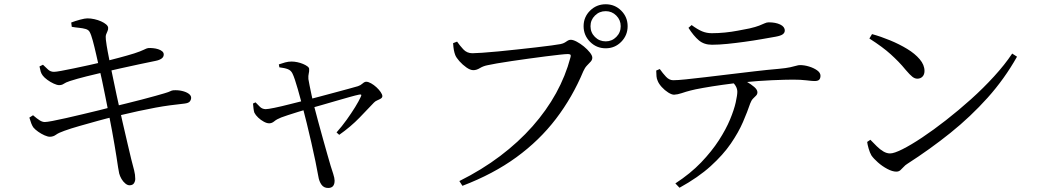

<svg xmlns="http://www.w3.org/2000/svg" viewBox="-20 -846 4990 920"><path d="M321.3 -738.1Q340.2 -745.5 363.5 -751.7Q386.8 -758 398.7 -758Q415.3 -758 432.5 -754.1Q449.8 -750.2 464.6 -743.6Q479.4 -736.9 488.6 -729Q497.7 -721 498.2 -713.2Q498.8 -703.9 495.1 -696.9Q491.4 -689.8 488.4 -680.8Q485.4 -671.8 487.2 -656.2Q490.8 -626.5 496.1 -599.1Q501.4 -571.7 510.6 -524.8Q524.1 -456.8 538.9 -389.6Q553.7 -322.4 567 -262.3Q580.4 -202.1 591.7 -155.7Q602.9 -109.3 608.9 -83.1Q617.4 -49.9 622.8 -29.5Q628.1 -9.1 628.1 11.5Q628.1 22.1 622.1 31.8Q616.1 41.6 600.8 41.8Q590.6 41.8 580.2 33Q569.7 24.3 562.1 11.2Q554.6 -1.8 551.1 -15Q549.1 -23.6 545.7 -44.9Q542.2 -66.1 538.2 -94.3Q534.2 -122.5 529 -150.3Q524.4 -179.7 516.9 -219.1Q509.4 -258.5 501 -301.6Q492.6 -344.7 484.3 -385.7Q476 -426.7 469 -460.4Q462 -494.2 457 -513.8Q449.2 -548.1 440.9 -584.9Q432.6 -621.7 424.6 -651.2Q416.6 -680.6 409.8 -692.5Q404.6 -702.9 390.6 -707Q376.5 -711.1 359.3 -712.7Q342 -714.3 323.9 -717.5ZM169.2 -527.6 185.9 -535.8Q198.8 -523.4 210.4 -512.6Q222 -501.8 238.6 -501.8Q248.2 -501.8 274 -506.6Q299.7 -511.4 334.2 -518.5Q368.6 -525.7 405.4 -533.7Q442.3 -541.7 472.9 -549.1Q514 -559.8 552.2 -569.8Q590.3 -579.9 623.2 -590.1Q654.8 -600.5 669.1 -607.7Q683.4 -614.9 690.2 -615.7Q701 -616.4 714 -615.1Q727 -613.8 738.3 -610.1Q749.6 -606.5 757.1 -600.2Q764.6 -593.9 764.6 -585.1Q764.6 -572.8 754.2 -565.4Q743.8 -557.9 725.4 -554.3Q693.1 -548.1 647.5 -538.1Q602 -528.1 558 -518.6Q514.1 -509.1 485.9 -502.1Q439.2 -491.3 394.2 -480Q349.1 -468.7 315.2 -457.8Q294.5 -451 285.7 -444.6Q276.8 -438.1 263 -438.1Q253.3 -438.1 237.4 -445.4Q221.5 -452.6 206.9 -463.4Q192.2 -474.2 185.2 -483.5Q178 -492.8 175.1 -502.5Q172.2 -512.2 169.2 -527.6ZM120.7 -282.5 138.3 -293.8Q157.6 -277.1 170.4 -269.2Q183.2 -261.3 194.5 -261.3Q204.5 -261.3 231.8 -266.5Q259.1 -271.7 296.7 -280.2Q334.3 -288.6 375.7 -298.6Q417.1 -308.6 455.3 -317.8Q493.4 -326.9 520.7 -334.5Q549.8 -341.4 586.4 -350.5Q623 -359.6 659.6 -369Q696.1 -378.4 725 -386.6Q753.9 -394.8 768.2 -399Q789.2 -405.2 796 -408.9Q802.8 -412.5 809.8 -413.3Q832.6 -414.9 852.1 -410.3Q871.7 -405.8 883.8 -397.2Q895.9 -388.6 895.9 -377.5Q895.9 -368.2 889.7 -360.1Q883.6 -352 864.2 -349.7Q827.9 -345.7 795.1 -341.4Q762.2 -337.1 725.5 -330.3Q688.9 -323.5 641.7 -313.4Q594.5 -303.3 529.5 -287.7Q493.5 -279.3 448.7 -266.9Q403.8 -254.4 361 -242.3Q318.2 -230.2 288.5 -219.3Q260.9 -209.7 248.1 -200.3Q235.3 -190.9 219.2 -190.7Q208.8 -190.7 193.2 -197.6Q177.5 -204.6 162.9 -214.9Q148.2 -225.2 139.8 -235.4Q134.4 -243.1 129.9 -254.6Q125.4 -266.2 120.7 -282.5Z M1318.6 -523.4 1316.2 -537.5Q1331.5 -543 1346.5 -547Q1361.6 -551.1 1377.4 -551.1Q1389.8 -551.1 1404.4 -548.1Q1418.9 -545.1 1431.6 -539.8Q1444.4 -534.5 1452.8 -528.2Q1461.3 -522 1461.3 -515.5Q1462.1 -504.3 1459.4 -493.8Q1456.7 -483.4 1457.7 -467.2Q1459.5 -457.4 1463.3 -436.9Q1467.2 -416.3 1472.6 -392.1Q1477.9 -367.8 1482.7 -346.7Q1492.7 -308 1504.3 -265.1Q1515.9 -222.1 1527.5 -180.7Q1539 -139.4 1548.7 -105.5Q1558.4 -71.7 1564.4 -51.2Q1570.2 -33.7 1576.7 -12.9Q1583.3 7.9 1583.3 19.4Q1583.3 54.7 1552.4 54.7Q1531.5 54.7 1520.3 38.7Q1509 22.7 1505.4 -0.7Q1500.4 -30.2 1491.4 -73.2Q1482.4 -116.2 1471.5 -164.1Q1460.7 -211.9 1449.7 -256.2Q1438.7 -300.5 1430.1 -333.3Q1426.3 -348.2 1420.2 -370.9Q1414.1 -393.7 1407.2 -418Q1400.3 -442.4 1393.4 -463.1Q1386.5 -483.7 1381.3 -493.9Q1374.3 -508.7 1359.1 -514.6Q1344 -520.5 1318.6 -523.4ZM1204.4 -355.6Q1214.3 -345.6 1225 -334.7Q1235.7 -323.7 1252.4 -322.9Q1263.5 -322.9 1296 -329.6Q1328.4 -336.3 1370.8 -347.2Q1413.2 -358.1 1452.4 -367.7Q1476.8 -373.7 1512.4 -383.4Q1548.1 -393.1 1585.3 -402.9Q1622.6 -412.7 1652.3 -421Q1682.1 -429.2 1695.2 -433Q1707.9 -437.2 1717.3 -445.8Q1726.8 -454.3 1734.6 -454.3Q1744.9 -454.3 1758.2 -446.7Q1771.5 -439.2 1783.7 -428Q1795.9 -416.8 1804 -405Q1812.1 -393.2 1812.1 -385.5Q1812.1 -378.2 1804.9 -373.8Q1797.8 -369.4 1788.1 -365.4Q1778.5 -361.4 1772 -354.6Q1746.6 -327.4 1703.3 -282.8Q1660.1 -238.2 1605.4 -199.9L1592.6 -211.5Q1618.5 -240.5 1641.1 -272.1Q1663.7 -303.7 1681.6 -332.6Q1699.4 -361.5 1708.5 -381.6Q1712.9 -390.2 1710.3 -392.3Q1707.7 -394.4 1699.7 -392.4Q1684.9 -389.4 1655.9 -381.3Q1626.9 -373.3 1591.2 -362.8Q1555.5 -352.3 1520.7 -342.4Q1485.8 -332.5 1459.4 -325.1Q1436.2 -318.3 1408.9 -310Q1381.6 -301.7 1359.2 -294.2Q1336.9 -286.7 1327.3 -283.1Q1305.7 -274.6 1294.4 -264.9Q1283 -255.1 1269.7 -255.1Q1258.6 -255.1 1244.2 -262.9Q1229.7 -270.6 1217.2 -282.5Q1204.6 -294.4 1198.9 -306Q1196.4 -313.3 1194.9 -324.7Q1193.3 -336.2 1192.3 -349.9Z M2776.4 -720.5Q2776.4 -764.4 2807.4 -795Q2838.4 -825.6 2882.3 -825.6Q2926.1 -825.6 2956.7 -795Q2987.4 -764.4 2987.4 -720.5Q2987.4 -676.7 2956.7 -645.6Q2926.1 -614.6 2882.3 -614.6Q2838.4 -614.6 2807.4 -645.6Q2776.4 -676.7 2776.4 -720.5ZM2809.5 -720.5Q2809.5 -690.1 2830.7 -669Q2851.9 -647.8 2882.3 -647.8Q2912.1 -647.8 2933.1 -669Q2954.2 -690.1 2954.2 -720.5Q2954.2 -750.3 2933.1 -771.4Q2912.1 -792.5 2882.3 -792.5Q2851.9 -792.5 2830.7 -771.4Q2809.5 -750.3 2809.5 -720.5ZM2243.7 -590.9Q2258 -590.9 2290.8 -593.2Q2323.6 -595.4 2367.6 -599.6Q2411.6 -603.8 2458.5 -609Q2505.3 -614.2 2548.3 -619Q2591.3 -623.8 2622.8 -628.2Q2654.4 -632.6 2666 -634.8Q2679.1 -637.6 2686.7 -642.4Q2694.2 -647.2 2700.5 -651.3Q2706.7 -655.4 2714.8 -655.4Q2726.3 -655.4 2743.6 -646.3Q2760.8 -637.2 2777.9 -623.2Q2794.9 -609.2 2806.5 -594.5Q2818.1 -579.9 2818.1 -569.6Q2818.1 -559.1 2810.3 -550.6Q2802.5 -542 2792.5 -531.8Q2782.6 -521.6 2775.1 -504.8Q2723 -380.1 2643.9 -276.5Q2564.8 -172.9 2454.2 -92.4Q2343.7 -12 2195.8 44.4L2181.1 21.6Q2289 -32.2 2376.7 -98.5Q2464.3 -164.7 2531.6 -240.7Q2598.8 -316.7 2644.5 -399.6Q2690.1 -482.4 2713.2 -570.1Q2716.6 -582 2712.6 -584.5Q2708.7 -587 2700.7 -587Q2690.2 -587 2661.9 -583.9Q2633.6 -580.8 2594.9 -575.9Q2556.2 -570.9 2513.8 -565.1Q2471.4 -559.3 2431.7 -553.4Q2391.9 -547.5 2361.2 -542.2Q2330.5 -536.8 2316.5 -533.6Q2295.7 -529.6 2279.5 -519.7Q2263.3 -509.8 2248.2 -509.8Q2233.3 -509.8 2214.9 -522.8Q2196.5 -535.8 2181.4 -552.7Q2166.4 -569.7 2161.4 -582.2Q2157.2 -593.3 2154.8 -606Q2152.4 -618.7 2151.1 -639.2L2170.2 -646.6Q2182.5 -628.6 2199.9 -609.7Q2217.3 -590.9 2243.7 -590.9Z M3124.4 -508 3141.5 -515.2Q3155.6 -495 3171.3 -478.3Q3187 -461.6 3205.7 -461.6Q3226.5 -461.6 3266.8 -465.8Q3307.2 -470 3360.7 -476.3Q3414.2 -482.6 3474.5 -489.9Q3534.8 -497.2 3595.7 -504.3Q3656.6 -511.5 3711.7 -516.2Q3747.1 -519.5 3766.3 -523.7Q3785.5 -527.9 3795.6 -531Q3805.7 -534.1 3813.4 -534.1Q3834.1 -534.1 3856.5 -527.3Q3878.9 -520.6 3895.2 -509.1Q3911.5 -497.6 3911.5 -483.1Q3911.5 -471 3905.6 -464.4Q3899.7 -457.7 3883 -457.7Q3871.1 -457.7 3844 -461.1Q3816.8 -464.4 3780.1 -464.4Q3744.4 -464.4 3678.5 -461.6Q3612.5 -458.8 3538.4 -451.2Q3492.5 -446.6 3441.4 -439.4Q3390.2 -432.2 3349 -424.8Q3307.7 -417.4 3289.7 -412.5Q3266.8 -406.7 3246.9 -399.8Q3227 -393 3209.9 -392.2Q3198.8 -392.2 3181.9 -402.7Q3165.1 -413.3 3150.7 -429.1Q3136.4 -445 3131.2 -459.1Q3126.7 -468.7 3125.7 -480.4Q3124.7 -492.2 3124.4 -508ZM3236 53.6 3216.1 32.9Q3288.3 -14.3 3339.4 -67.5Q3390.4 -120.8 3424.7 -173.9Q3458.9 -227 3478.2 -273.6Q3497.5 -320.2 3505.3 -355.2Q3513 -390.2 3513 -406.1Q3513 -421.1 3504.6 -434.8Q3496.3 -448.6 3475.7 -466.5L3519.2 -475.2Q3537 -466.2 3557.9 -454.4Q3578.8 -442.5 3594.1 -429.3Q3609.3 -416 3609.3 -403.8Q3609.3 -394.5 3602.9 -388Q3596.5 -381.6 3588.3 -373.4Q3580.2 -365.1 3574.7 -350.2Q3561.4 -310.9 3540.1 -261.4Q3518.8 -211.9 3481.9 -158Q3445 -104.1 3385.4 -50Q3325.9 4.1 3236 53.6ZM3697 -670.2Q3668.6 -665.3 3629.7 -658.4Q3590.7 -651.5 3548.1 -645.7Q3505.5 -639.8 3465.1 -635.7Q3424.6 -631.6 3391.3 -631.6Q3353.5 -631.6 3328.6 -652.7Q3303.8 -673.7 3278.9 -712.6L3294 -725.9Q3322.9 -704.7 3344.4 -695.8Q3365.9 -686.9 3390.9 -686.9Q3421.4 -686.9 3453.5 -690.1Q3485.5 -693.3 3515.8 -699.1Q3546.2 -704.8 3571.3 -709.8Q3601.4 -716.8 3617.6 -723.2Q3633.9 -729.6 3643.9 -734.3Q3653.9 -739 3663.6 -739Q3696.5 -739 3718.5 -728.5Q3740.4 -718 3740.4 -699.6Q3740.4 -688.9 3730.7 -681.7Q3721 -674.6 3697 -670.2Z M4158.5 -682.6Q4201.1 -670.9 4245.2 -652.6Q4289.4 -634.3 4326.9 -611.6Q4364.3 -588.9 4387.1 -561.9Q4409.9 -535 4409.9 -506Q4409.9 -489 4400.4 -479Q4390.9 -469 4375.5 -469Q4363.4 -469 4351.7 -478.2Q4340 -487.4 4320.2 -510.6Q4302.2 -532.7 4284.7 -550.6Q4267.1 -568.6 4247.9 -586Q4228.6 -603.5 4203.8 -621.8Q4179 -640.2 4145.8 -661.5ZM4830.1 -589.3 4853.2 -574.4Q4793.4 -468.1 4712.3 -377.6Q4631.1 -287.1 4534.1 -209.2Q4437.1 -131.3 4327.5 -60.9Q4318 -55.2 4310.2 -46.4Q4302.3 -37.5 4294.3 -30.5Q4286.4 -23.6 4274.9 -23.6Q4256.2 -23.6 4231.7 -36.6Q4207.3 -49.5 4186.6 -67.9Q4165.8 -86.3 4155.6 -101.2Q4148 -114.1 4142.2 -134.1Q4136.5 -154.1 4135.2 -165.9L4150.5 -176.3Q4166.1 -160.2 4181.5 -144.9Q4196.9 -129.6 4213 -120.2Q4229.1 -110.8 4245 -110.8Q4264.1 -110.8 4304.4 -131Q4344.8 -151.2 4398.8 -187.2Q4452.8 -223.2 4512.9 -270.1Q4573 -317 4632.6 -370.4Q4692.2 -423.9 4743.5 -480.2Q4794.9 -536.4 4830.1 -589.3Z"/></svg>

Font: Noto Serif SC
Style: Regular
Weight: 200
Designer: Ryoko NISHIZUKA 西塚涼子 (kana & ideographs); Frank Grießhammer (Latin, Greek & Cyrillic); Wenlong ZHANG 张文龙 (bopomofo); San
Foundry: Adobe
Version: Version 2.001;hotconv 1.1.0;makeotfexe 2.6.0